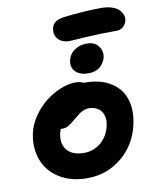

<svg xmlns="http://www.w3.org/2000/svg" viewBox="-98 -965 861 1063"><g transform="rotate(-10 333.0 -433.5)"><path d="M342.8 -741.2Q298.3 -741.2 277.1 -765.9Q255.9 -790.5 262.2 -823.2Q265.6 -843.8 281.2 -857.9Q296.9 -872.1 333 -877Q452.1 -891.1 544.9 -891.1Q580.6 -891.1 606.9 -881.8Q633.3 -872.6 645.8 -858.2Q658.2 -843.8 663.1 -829.1Q668 -814.5 665 -800.8Q659.7 -778.3 644.3 -765.1Q628.9 -752 606.9 -752Q508.8 -752 427.2 -746.6Q345.7 -741.2 342.8 -741.2ZM413.1 -546.9Q366.2 -546.9 341.8 -571Q317.4 -595.2 324.2 -631.8Q331.5 -668.5 361.1 -689.7Q390.6 -710.9 432.1 -710.9Q475.1 -710.9 496.3 -682.9Q517.6 -654.8 511.2 -621.1Q504.4 -590.3 479.5 -568.6Q454.6 -546.9 413.1 -546.9ZM307.1 23.9Q216.8 23.9 152.3 -15.4Q87.9 -54.7 61.8 -121.3Q35.6 -188 50.8 -268.1Q60.5 -317.4 90.8 -363Q121.1 -408.7 160.9 -440.4Q200.7 -472.2 246.3 -491Q292 -509.8 332 -509.8Q359.4 -509.8 377 -500H382.8Q469.7 -500 527.1 -464.8Q584.5 -429.7 605 -369.4Q625.5 -309.1 609.9 -231.9Q586.9 -116.7 502.4 -46.4Q418 23.9 307.1 23.9ZM200.2 -244.1Q189 -186 219.2 -151.6Q249.5 -117.2 313 -117.2Q367.2 -117.2 408.4 -152.3Q449.7 -187.5 461.9 -245.1Q471.7 -295.4 449 -325.7Q426.3 -356 378.9 -356Q364.3 -356 349.6 -349.4Q335 -342.8 326.9 -336.7Q318.8 -330.6 295.9 -312Q266.6 -287.1 251.5 -278.6Q236.3 -270 214.8 -270Q210.9 -270 209 -271Q203.1 -258.3 200.2 -244.1Z"/></g></svg>

Font: Shantell Sans Bouncy
Style: Bold Italic
Weight: 700
Italic angle: -11.31°
Designer: Stephen Nixon, Anya Danilova, Shantell Martin
Foundry: Arrow Type
Version: Version 1.006;[9816181b4]